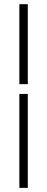

<svg xmlns="http://www.w3.org/2000/svg" viewBox="-20 -712 225 918"><path d="M72.6 186.3V-262.9H112.9V186.3ZM72.6 -309.7V-691.9H112.9V-309.7Z"/></svg>

Font: Playfair 12pt
Style: Regular
Weight: 400
Designer: Claus Eggers Sørensen
Foundry: Claus Eggers Sørensen
Version: Version 2.000;gftools[0.9.28]